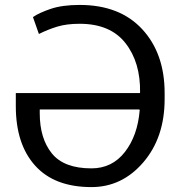

<svg xmlns="http://www.w3.org/2000/svg" viewBox="-20 -741 736 771"><path d="M299.8 -721.2Q460.9 -721.2 551 -623.8Q641.1 -526.4 641.1 -367.2V-343.3Q641.1 -189 555.7 -89.4Q470.2 10.3 347.2 10.3Q198.7 10.3 121.1 -75.9Q43.5 -162.1 43.5 -314.5V-367.2H541.5L542.5 -369.6Q544.4 -490.7 483.6 -568.1Q422.9 -645.5 299.8 -645.5Q247.1 -645.5 209.7 -634Q172.4 -622.6 136.2 -604.5L112.3 -672.4Q136.7 -689.5 183.3 -705.3Q230 -721.2 299.8 -721.2ZM347.2 -64.9Q430.2 -64.9 481.4 -130.6Q532.7 -196.3 541 -298.8L539.6 -301.3H139.6V-286.1Q139.6 -185.1 188.2 -125Q236.8 -64.9 347.2 -64.9Z"/></svg>

Font: GeogebraSans
Style: Regular
Weight: 400
Designer: Google
Version: Version 1.100140; 2013